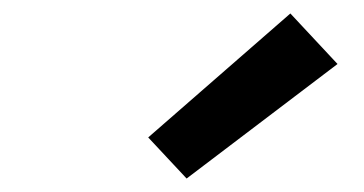

<svg xmlns="http://www.w3.org/2000/svg" viewBox="-20 -816 540 285"><path d="M257 -551 200 -612 411 -796 481 -721Z"/></svg>

Font: Iosevka SS04 Semibold
Style: Italic
Weight: 600
Italic angle: -9°
Monospace: yes
Designer: Belleve Invis
Foundry: Belleve Invis
Version: Version 19.0.0; ttfautohint (v1.8.4)